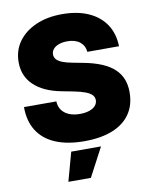

<svg xmlns="http://www.w3.org/2000/svg" viewBox="-102 -814 885 1116"><g transform="rotate(-10 340.5 -256.0)"><path d="M343.8 11.2Q244.1 11.2 174.3 -17.8Q104.5 -46.9 67.6 -104.2Q30.8 -161.6 30.8 -245.1H221.7Q223.1 -214.8 238.3 -193.6Q253.4 -172.4 280.5 -160.9Q307.6 -149.4 344.7 -149.4Q377 -149.4 400.4 -157.5Q423.8 -165.5 436.5 -179.9Q449.2 -194.3 449.2 -212.9Q449.2 -230.5 437 -243.4Q424.8 -256.3 399.2 -266.1Q373.5 -275.9 332.5 -284.2L259.8 -298.3Q156.7 -318.4 101.1 -371.6Q45.4 -424.8 45.4 -506.8Q45.4 -576.2 83 -628.2Q120.6 -680.2 187.3 -709.5Q253.9 -738.8 341.8 -738.8Q432.1 -738.8 497.3 -709.7Q562.5 -680.7 598.4 -626.7Q634.3 -572.8 636.2 -497.6H449.2Q445.8 -535.2 418.5 -556.6Q391.1 -578.1 345.2 -578.1Q316.4 -578.1 294.9 -570.3Q273.4 -562.5 261.7 -548.8Q250 -535.2 250 -517.1Q250 -500 261 -487.5Q272 -475.1 295.4 -465.8Q318.8 -456.5 356 -449.7L414.6 -438.5Q476.6 -426.8 521.2 -408Q565.9 -389.2 594.5 -362.8Q623 -336.4 636.7 -302Q650.4 -267.6 650.4 -224.6Q650.4 -149.4 614.3 -96.7Q578.1 -43.9 509.5 -16.4Q440.9 11.2 343.8 11.2ZM209.5 227.5 256.3 57.6H432.1L342.3 227.5Z"/></g></svg>

Font: Inter 28pt Black
Style: Regular
Weight: 900
Designer: Rasmus Andersson
Foundry: rsms
Version: Version 4.001;git-66647c0bb